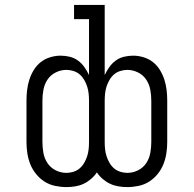

<svg xmlns="http://www.w3.org/2000/svg" viewBox="-20 -755 790 783"><path d="M251 8Q228 8 204.5 3Q181 -2 161.5 -14.5Q142 -27 127 -45.5Q112 -64 103.5 -85.5Q95 -107 91.5 -130Q88 -153 88 -176V-344Q88 -366 90.5 -387.5Q93 -409 99.5 -429.5Q106 -450 117.5 -469Q129 -488 146 -501.5Q163 -515 184.5 -521.5Q206 -528 227 -528Q246 -528 264.5 -523.5Q283 -519 298 -508Q313 -497 324 -481.5Q335 -466 343 -449V-677H282V-735H407V-449Q415 -466 426 -481.5Q437 -497 452 -508Q467 -519 485.5 -523.5Q504 -528 523 -528Q544 -528 565.5 -521.5Q587 -515 604 -501.5Q621 -488 632.5 -469Q644 -450 650.5 -429.5Q657 -409 659.5 -387.5Q662 -366 662 -344V-176Q662 -153 658.5 -130Q655 -107 646.5 -85.5Q638 -64 623 -45.5Q608 -27 588.5 -14.5Q569 -2 545.5 3Q522 8 499 8Q481 8 463 5Q445 2 429 -5.5Q413 -13 399 -25Q385 -37 375 -52Q365 -37 351 -25Q337 -13 321 -5.5Q305 2 287 5Q269 8 251 8ZM499 -50Q522 -50 543 -60.5Q564 -71 576.5 -90Q589 -109 593 -131.5Q597 -154 597 -176V-344Q597 -366 593 -388.5Q589 -411 576.5 -430Q564 -449 543 -459.5Q522 -470 499 -470Q485 -470 470.5 -465.5Q456 -461 445 -451.5Q434 -442 426.5 -429Q419 -416 414.5 -402Q410 -388 408.5 -373.5Q407 -359 407 -344V-176Q407 -161 408.5 -146.5Q410 -132 414.5 -118Q419 -104 426.5 -91Q434 -78 445 -68.5Q456 -59 470.5 -54.5Q485 -50 499 -50ZM251 -50Q265 -50 279.5 -54.5Q294 -59 305 -68.5Q316 -78 323.5 -91Q331 -104 335.5 -118Q340 -132 341.5 -146.5Q343 -161 343 -176V-344Q343 -359 341.5 -373.5Q340 -388 335.5 -402Q331 -416 323.5 -429Q316 -442 305 -451.5Q294 -461 279.5 -465.5Q265 -470 251 -470Q228 -470 207 -459.5Q186 -449 173.5 -430Q161 -411 157 -388.5Q153 -366 153 -344V-176Q153 -154 157 -131.5Q161 -109 173.5 -90Q186 -71 207 -60.5Q228 -50 251 -50Z"/></svg>

Font: Iosevka Etoile Light
Style: Regular
Weight: 300
Designer: Belleve Invis
Foundry: Belleve Invis
Version: Version 25.0.1; ttfautohint (v1.8.4)